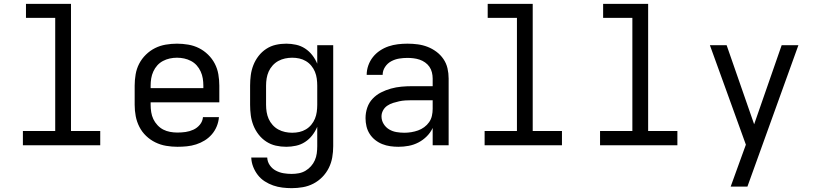

<svg xmlns="http://www.w3.org/2000/svg" viewBox="-20 -755 4240 998"><path d="M99 0V-74H267V-662H115V-735H349V-74H501V0Z M902 8Q873 8 843.5 3Q814 -2 787.5 -15Q761 -28 739.5 -48.5Q718 -69 704.5 -95.5Q691 -122 685.5 -151Q680 -180 680 -210V-310Q680 -339 685 -368.5Q690 -398 703.5 -424Q717 -450 738.5 -471Q760 -492 786 -505Q812 -518 841.5 -523Q871 -528 900 -528Q929 -528 958.5 -523Q988 -518 1014 -505Q1040 -492 1061.5 -471Q1083 -450 1096.5 -424Q1110 -398 1115 -368.5Q1120 -339 1120 -310V-223H763V-210Q763 -191 766 -172Q769 -153 777 -136Q785 -119 798.5 -104.5Q812 -90 828.5 -81.5Q845 -73 864 -69.5Q883 -66 902 -66Q924 -66 945 -69Q966 -72 985.5 -81Q1005 -90 1019 -107Q1033 -124 1035 -146H1118Q1116 -121 1106.5 -98Q1097 -75 1081 -56.5Q1065 -38 1044 -25Q1023 -12 999.5 -4.5Q976 3 951.5 5.5Q927 8 902 8ZM763 -297H1037V-310Q1037 -329 1034 -347.5Q1031 -366 1023 -383.5Q1015 -401 1002.5 -415Q990 -429 973 -438Q956 -447 937.5 -451Q919 -455 900 -455Q881 -455 862.5 -451Q844 -447 827 -438Q810 -429 797.5 -415Q785 -401 777 -383.5Q769 -366 766 -347.5Q763 -329 763 -310Z M1496 223Q1472 223 1447.5 220Q1423 217 1400 209Q1377 201 1356 187.5Q1335 174 1320 154.5Q1305 135 1296 112Q1287 89 1286 64H1369Q1370 86 1382.5 104Q1395 122 1414 132Q1433 142 1454 145.5Q1475 149 1496 149Q1515 149 1533.5 145.5Q1552 142 1568 132.5Q1584 123 1596.5 109Q1609 95 1616.5 78Q1624 61 1626.5 42.5Q1629 24 1629 5V-96Q1619 -72 1603 -51.5Q1587 -31 1565.5 -17Q1544 -3 1518.5 2.5Q1493 8 1468 8Q1440 8 1413.5 2Q1387 -4 1364 -19Q1341 -34 1324 -56Q1307 -78 1297 -103.5Q1287 -129 1283.5 -156Q1280 -183 1280 -210V-310Q1280 -337 1283.5 -364Q1287 -391 1297 -416.5Q1307 -442 1324 -464Q1341 -486 1364 -501Q1387 -516 1413.5 -522Q1440 -528 1468 -528Q1493 -528 1518.5 -522.5Q1544 -517 1565.5 -503Q1587 -489 1603 -468.5Q1619 -448 1629 -424V-520H1712V5Q1712 34 1707 63Q1702 92 1689 118Q1676 144 1655.5 165Q1635 186 1609 199.5Q1583 213 1554 218Q1525 223 1496 223ZM1499 -65Q1518 -65 1536 -69Q1554 -73 1570 -82.5Q1586 -92 1598 -106.5Q1610 -121 1617 -138Q1624 -155 1626.5 -173.5Q1629 -192 1629 -210V-310Q1629 -328 1626.5 -346.5Q1624 -365 1617 -382Q1610 -399 1598 -413.5Q1586 -428 1570 -437.5Q1554 -447 1536 -451Q1518 -455 1499 -455Q1480 -455 1461.5 -451Q1443 -447 1426.5 -438Q1410 -429 1397 -414.5Q1384 -400 1376.5 -383Q1369 -366 1366 -347.5Q1363 -329 1363 -310V-210Q1363 -191 1366 -172.5Q1369 -154 1376.5 -137Q1384 -120 1397 -105.5Q1410 -91 1426.5 -82Q1443 -73 1461.5 -69Q1480 -65 1499 -65Z M2051 8Q2030 8 2008.5 5Q1987 2 1967 -6Q1947 -14 1930 -27.5Q1913 -41 1901.5 -59Q1890 -77 1885 -98Q1880 -119 1880 -141Q1880 -169 1889 -195.5Q1898 -222 1917 -242Q1936 -262 1960.5 -274.5Q1985 -287 2012 -294.5Q2039 -302 2066.5 -304.5Q2094 -307 2121 -307H2229V-347Q2229 -363 2225 -379Q2221 -395 2212 -408Q2203 -421 2189.5 -430.5Q2176 -440 2161 -445Q2146 -450 2130 -452Q2114 -454 2098 -454Q2076 -454 2054.5 -450.5Q2033 -447 2013.5 -436.5Q1994 -426 1981.5 -407Q1969 -388 1969 -366H1886Q1886 -391 1894.5 -415Q1903 -439 1918.5 -458.5Q1934 -478 1955 -492Q1976 -506 1999.5 -514Q2023 -522 2048 -525Q2073 -528 2098 -528Q2125 -528 2151.5 -524.5Q2178 -521 2202.5 -511.5Q2227 -502 2248.5 -486Q2270 -470 2285 -448Q2300 -426 2306 -400Q2312 -374 2312 -347V0H2229V-90Q2218 -66 2198.5 -46.5Q2179 -27 2155 -14.5Q2131 -2 2104.5 3Q2078 8 2051 8ZM2082 -65Q2100 -65 2118 -68Q2136 -71 2153 -77Q2170 -83 2185 -94Q2200 -105 2210.5 -120Q2221 -135 2225 -153Q2229 -171 2229 -189V-234H2121Q2105 -234 2088 -233Q2071 -232 2055 -228.5Q2039 -225 2023 -220Q2007 -215 1993 -205.5Q1979 -196 1971 -181Q1963 -166 1963 -150Q1963 -129 1974 -111Q1985 -93 2002.5 -82.5Q2020 -72 2040.5 -68.5Q2061 -65 2082 -65Z M2499 0V-74H2667V-662H2515V-735H2749V-74H2901V0Z M3099 0V-74H3267V-662H3115V-735H3349V-74H3501V0Z M3778 215Q3791 180 3803.5 144.5Q3816 109 3829 74L3857 -3L3758 -277L3670 -520H3757L3900 -109L4043 -520H4130L3865 215Z"/></svg>

Font: Iosevka Fixed Extended
Style: Regular
Weight: 400
Width: 7
Monospace: yes
Designer: Belleve Invis
Foundry: Belleve Invis
Version: Version 24.1.1; ttfautohint (v1.8.4)